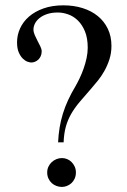

<svg xmlns="http://www.w3.org/2000/svg" viewBox="-20 -698 484 731"><path d="M269 -41.5Q269 -28.3 264.2 -17.8Q259.3 -7.3 251.7 -0.5Q244.1 6.3 234.6 10Q225.1 13.7 215.8 13.7Q205.1 13.7 195.1 10Q185.1 6.3 177.2 -0.7Q169.4 -7.8 164.6 -18.1Q159.7 -28.3 159.7 -41.5Q159.7 -53.2 164.3 -63.2Q168.9 -73.2 176.8 -80.6Q184.6 -87.9 194.6 -92Q204.6 -96.2 215.8 -96.2Q226.1 -96.2 235.6 -92.3Q245.1 -88.4 252.4 -81.1Q259.8 -73.7 264.4 -63.7Q269 -53.7 269 -41.5ZM404.3 -523.4Q404.3 -495.6 396.5 -471.7Q388.7 -447.8 377.2 -427.5Q365.7 -407.2 352.5 -390.9Q339.4 -374.5 328.1 -361.8Q302.2 -332.5 283 -309.6Q263.7 -286.6 250.7 -263.9Q237.8 -241.2 230.7 -215.8Q223.6 -190.4 222.2 -156.2H201.2Q202.6 -185.5 207 -212.4Q211.4 -239.3 219.5 -265.4Q227.5 -291.5 239.5 -317.4Q251.5 -343.3 267.6 -370.1Q274.9 -382.8 283.2 -400.1Q291.5 -417.5 298.3 -436.8Q305.2 -456.1 309.6 -476.6Q314 -497.1 314 -516.1Q314 -552.7 303.5 -578.4Q293 -604 276.4 -620.1Q259.8 -636.2 239.5 -643.3Q219.2 -650.4 200.2 -650.4Q176.8 -650.4 159.4 -644.5Q142.1 -638.7 130.4 -629.2Q118.7 -619.6 113 -608.2Q107.4 -596.7 107.4 -585.9Q107.4 -575.7 112.3 -564.5Q117.2 -553.2 123 -542.2Q128.9 -531.2 133.8 -521Q138.7 -510.7 138.7 -502.4Q138.7 -492.2 135 -484.1Q131.3 -476.1 125.5 -470.7Q119.6 -465.3 112.5 -462.6Q105.5 -460 99.1 -460Q93.8 -460 84.7 -463.1Q75.7 -466.3 66.9 -474.9Q58.1 -483.4 51.5 -498.3Q44.9 -513.2 44.9 -537.1Q44.9 -564.5 56.4 -589.8Q67.9 -615.2 90.3 -634.8Q112.8 -654.3 145.8 -666Q178.7 -677.7 221.2 -677.7Q260.7 -677.7 294.4 -667.2Q328.1 -656.7 352.5 -636.7Q377 -616.7 390.6 -588.1Q404.3 -559.6 404.3 -523.4Z"/></svg>

Font: Doulos SIL Am
Style: Regular
Weight: 400
Designer: Walt Agee, Victor Gaultney, Peter Martin, Debbi Hosken, Becca Hirsbrunner
Foundry: SIL International
Version: Version 5.000